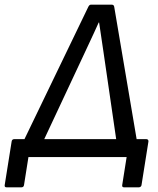

<svg xmlns="http://www.w3.org/2000/svg" viewBox="-69 -675 677 825"><path d="M560.1 -77.1Q564.5 -77.1 566.9 -74.2Q569.3 -71.3 568.8 -66.9L539.1 120.1Q538.6 124.5 535.2 127.2Q531.7 129.9 527.8 129.9H463.9Q454.6 129.9 456.1 120.1L475.1 0H53.2L34.2 120.1Q32.7 129.9 22.9 129.9H-41Q-50.3 129.9 -48.8 120.1L-19 -66.9Q-17.6 -77.1 -7.8 -77.1H36.1L310.1 -645Q314.9 -654.8 320.8 -654.8H412.1Q420.4 -654.8 421.9 -645L518.1 -77.1ZM295.9 -450.2 121.1 -77.1H430.2L376 -449.2Q361.8 -542 356.9 -578.1H355Q343.8 -552.2 295.9 -450.2Z"/></svg>

Font: Sofia Sans
Style: Italic
Weight: 400
Italic angle: -9°
Designer: Botio Nikoltchev, Ani Petrova
Foundry: lettersoup
Version: Version 4.100